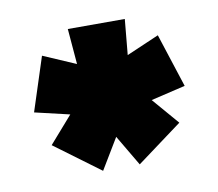

<svg xmlns="http://www.w3.org/2000/svg" viewBox="-53 -798 580 511"><g transform="rotate(-10 236.5 -543.0)"><path d="M187 -349 64 -440 127 -512 33 -534 80 -679 168 -641 160 -737H314L305 -641L393 -679L440 -534L347 -512L409 -440L286 -349L237 -432Z"/></g></svg>

Font: Tomorrow Black
Style: Regular
Weight: 900
Designer: Tony de Marco, Monica Rizzolli
Foundry: Just in Type
Version: Version 2.002